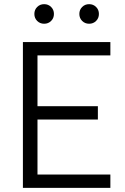

<svg xmlns="http://www.w3.org/2000/svg" viewBox="-20 -902 600 922"><path d="M90 -700H510V-636H160V-392H450V-328H160V-64H510V0H90ZM192 -788Q172 -788 158.5 -801.5Q145 -815 145 -835Q145 -855 158.5 -868.5Q172 -882 192 -882Q212 -882 225.5 -868.5Q239 -855 239 -835Q239 -815 225.5 -801.5Q212 -788 192 -788ZM408 -788Q388 -788 374.5 -801.5Q361 -815 361 -835Q361 -855 374.5 -868.5Q388 -882 408 -882Q428 -882 441.5 -868.5Q455 -855 455 -835Q455 -815 441.5 -801.5Q428 -788 408 -788Z"/></svg>

Font: Retni Sans
Style: Regular
Weight: 400
Designer: Vitaly Kuzmin
Foundry: ParaType Ltd.
Version: Version 1.00;March 2, 2019;FontCreator 11.5.0.2425 64-bit; t